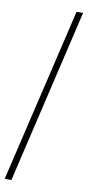

<svg xmlns="http://www.w3.org/2000/svg" viewBox="-98 -797 437 956"><g transform="rotate(10 120.5 -319.5)"><path d="M0 121 208 -760H241L34 121Z"/></g></svg>

Font: Noto Serif Bengali Condensed ExtraLight
Style: Regular
Weight: 200
Width: 3
Designer: Juan Bruce, Universal Thirst, Indian Type Foundry and the Monotype Design Team.
Foundry: Monotype Imaging Inc.
Version: Version 2.003; ttfautohint (v1.8.4.7-5d5b)